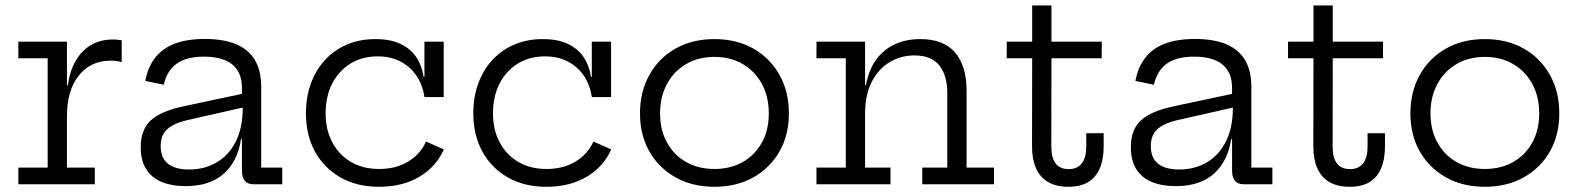

<svg xmlns="http://www.w3.org/2000/svg" viewBox="-20 -688 5898 717"><path d="M230 -62H334V0H48.5V-62H158V-470.5H48.5V-532.5H230ZM434.5 -456Q425.5 -458.5 415.2 -460Q405 -461.5 393 -461.5Q319 -461.5 274.5 -406.2Q230 -351 230 -253L213 -369.5H233.5Q240.5 -422.5 262.5 -460.8Q284.5 -499 319.8 -519.8Q355 -540.5 402.5 -540.5Q411.5 -540.5 418.8 -539.8Q426 -539 434.5 -537.5Z M925.5 0Q905 0 894.2 -13Q883.5 -26 883.5 -49.5V-209.5L890 -226L886.5 -286.5L883.5 -318V-358.5Q883.5 -399.5 866.8 -425.5Q850 -451.5 818.5 -464Q787 -476.5 742.5 -476.5Q676 -476.5 639.8 -450.2Q603.5 -424 591.5 -371.5L522.5 -386Q532.5 -438.5 560 -473.2Q587.5 -508 633.2 -525.2Q679 -542.5 745 -542.5Q814 -542.5 860.8 -523.2Q907.5 -504 931.5 -464.5Q955.5 -425 955.5 -362.5V-62H1034V0ZM674.5 7Q591.5 7 548.5 -29.8Q505.5 -66.5 505.5 -138Q505.5 -204 543.5 -238.8Q581.5 -273.5 665.5 -291L905 -342V-290.5L677.5 -239Q628.5 -227.5 604.2 -205.2Q580 -183 580 -142.5Q580 -98.5 607 -76.8Q634 -55 686 -55Q743.5 -55 789 -81.5Q834.5 -108 860.5 -159.5Q886.5 -211 886.5 -286.5L905.5 -168.5H880Q867.5 -85 815.2 -39Q763 7 674.5 7Z M1395.5 9.5Q1312.5 9.5 1251.2 -25.5Q1190 -60.5 1156.2 -122.2Q1122.5 -184 1122.5 -264.5Q1122.5 -325.5 1141 -376.2Q1159.5 -427 1194 -464.2Q1228.5 -501.5 1276 -521.8Q1323.5 -542 1382 -542Q1438.5 -542 1476.2 -523.8Q1514 -505.5 1535 -473.8Q1556 -442 1562 -401H1579.5L1565 -325.5Q1558.5 -370.5 1535.5 -404.8Q1512.5 -439 1475.5 -458.2Q1438.5 -477.5 1390 -477.5Q1332 -477.5 1288.2 -450.2Q1244.5 -423 1220.2 -375.2Q1196 -327.5 1196 -264.5Q1196 -203.5 1220.8 -156.8Q1245.5 -110 1290.2 -83.5Q1335 -57 1396 -57Q1459 -57 1504.5 -84.8Q1550 -112.5 1571 -159.5L1637.5 -130Q1609 -65.5 1546.2 -28Q1483.5 9.5 1395.5 9.5ZM1565 -325.5V-532.5H1637V-325.5Z M2020.5 9.5Q1937.5 9.5 1876.2 -25.5Q1815 -60.5 1781.2 -122.2Q1747.5 -184 1747.5 -264.5Q1747.5 -325.5 1766 -376.2Q1784.5 -427 1819 -464.2Q1853.5 -501.5 1901 -521.8Q1948.5 -542 2007 -542Q2063.5 -542 2101.2 -523.8Q2139 -505.5 2160 -473.8Q2181 -442 2187 -401H2204.5L2190 -325.5Q2183.5 -370.5 2160.5 -404.8Q2137.5 -439 2100.5 -458.2Q2063.5 -477.5 2015 -477.5Q1957 -477.5 1913.2 -450.2Q1869.5 -423 1845.2 -375.2Q1821 -327.5 1821 -264.5Q1821 -203.5 1845.8 -156.8Q1870.5 -110 1915.2 -83.5Q1960 -57 2021 -57Q2084 -57 2129.5 -84.8Q2175 -112.5 2196 -159.5L2262.5 -130Q2234 -65.5 2171.2 -28Q2108.5 9.5 2020.5 9.5ZM2190 -325.5V-532.5H2262V-325.5Z M2648 9.5Q2565 9.5 2502.5 -25.8Q2440 -61 2405 -122.5Q2370 -184 2370 -264.5Q2370 -345.5 2405 -408.2Q2440 -471 2502.5 -506.5Q2565 -542 2648 -542Q2731 -542 2793.5 -506.5Q2856 -471 2891 -408.2Q2926 -345.5 2926 -264.5Q2926 -184 2891 -122.5Q2856 -61 2793.5 -25.8Q2731 9.5 2648 9.5ZM2648 -57Q2708 -57 2753.8 -83Q2799.5 -109 2825.2 -155.8Q2851 -202.5 2851 -264.5Q2851 -327 2825.2 -374.5Q2799.5 -422 2753.8 -448.8Q2708 -475.5 2648 -475.5Q2588 -475.5 2542.2 -448.8Q2496.5 -422 2470.8 -374.5Q2445 -327 2445 -264.5Q2445 -202.5 2470.8 -155.8Q2496.5 -109 2542.2 -83Q2588 -57 2648 -57Z M3210.5 -62H3305.5V0H3029V-62H3138.5V-470.5H3029V-532.5H3210.5ZM3517.5 -62V-340.5Q3517.5 -406 3488 -443.5Q3458.5 -481 3395 -481Q3343.5 -481 3301.5 -455.5Q3259.5 -430 3235 -381.5Q3210.5 -333 3210.5 -264L3194 -370.5H3214Q3223.5 -425 3250.5 -463.2Q3277.5 -501.5 3319.8 -521.8Q3362 -542 3417 -542Q3504 -542 3546.8 -491.8Q3589.5 -441.5 3589.5 -350V-62H3692V0H3424V-62Z M3906 -141Q3906 -99 3922 -77.8Q3938 -56.5 3971 -56.5Q4003.5 -56.5 4020 -78.2Q4036.5 -100 4036.5 -141V-190.5H4101.5V-141.5Q4101.5 -93.5 4087.2 -59.8Q4073 -26 4044 -8.2Q4015 9.5 3969.5 9.5Q3923 9.5 3893 -8.8Q3863 -27 3848.5 -60.5Q3834 -94 3834 -141L3834.5 -470.5H3739.5V-532.5H3834.5V-667.5H3906.5V-532.5H4094.5L4094 -470.5H3906.5Z M4623 0Q4602.5 0 4591.8 -13Q4581 -26 4581 -49.5V-209.5L4587.5 -226L4584 -286.5L4581 -318V-358.5Q4581 -399.5 4564.2 -425.5Q4547.5 -451.5 4516 -464Q4484.5 -476.5 4440 -476.5Q4373.5 -476.5 4337.2 -450.2Q4301 -424 4289 -371.5L4220 -386Q4230 -438.5 4257.5 -473.2Q4285 -508 4330.8 -525.2Q4376.5 -542.5 4442.5 -542.5Q4511.5 -542.5 4558.2 -523.2Q4605 -504 4629 -464.5Q4653 -425 4653 -362.5V-62H4731.5V0ZM4372 7Q4289 7 4246 -29.8Q4203 -66.5 4203 -138Q4203 -204 4241 -238.8Q4279 -273.5 4363 -291L4602.5 -342V-290.5L4375 -239Q4326 -227.5 4301.8 -205.2Q4277.5 -183 4277.5 -142.5Q4277.5 -98.5 4304.5 -76.8Q4331.5 -55 4383.5 -55Q4441 -55 4486.5 -81.5Q4532 -108 4558 -159.5Q4584 -211 4584 -286.5L4603 -168.5H4577.5Q4565 -85 4512.8 -39Q4460.5 7 4372 7Z M4956.5 -141Q4956.5 -99 4972.5 -77.8Q4988.5 -56.5 5021.5 -56.5Q5054 -56.5 5070.5 -78.2Q5087 -100 5087 -141V-190.5H5152V-141.5Q5152 -93.5 5137.8 -59.8Q5123.5 -26 5094.5 -8.2Q5065.5 9.5 5020 9.5Q4973.5 9.5 4943.5 -8.8Q4913.5 -27 4899 -60.5Q4884.5 -94 4884.5 -141L4885 -470.5H4790V-532.5H4885V-667.5H4957V-532.5H5145L5144.5 -470.5H4957Z M5525 9.5Q5442 9.5 5379.5 -25.8Q5317 -61 5282 -122.5Q5247 -184 5247 -264.5Q5247 -345.5 5282 -408.2Q5317 -471 5379.5 -506.5Q5442 -542 5525 -542Q5608 -542 5670.5 -506.5Q5733 -471 5768 -408.2Q5803 -345.5 5803 -264.5Q5803 -184 5768 -122.5Q5733 -61 5670.5 -25.8Q5608 9.5 5525 9.5ZM5525 -57Q5585 -57 5630.8 -83Q5676.5 -109 5702.2 -155.8Q5728 -202.5 5728 -264.5Q5728 -327 5702.2 -374.5Q5676.5 -422 5630.8 -448.8Q5585 -475.5 5525 -475.5Q5465 -475.5 5419.2 -448.8Q5373.5 -422 5347.8 -374.5Q5322 -327 5322 -264.5Q5322 -202.5 5347.8 -155.8Q5373.5 -109 5419.2 -83Q5465 -57 5525 -57Z"/></svg>

Font: Hepta Slab ExtraLight
Style: Regular
Weight: 400
Version: Version 1.102